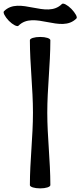

<svg xmlns="http://www.w3.org/2000/svg" viewBox="-85 -1022 444 1060"><path d="M17 -880C102 -965 252 -835 337 -920C344 -927 331 -950 309 -973C287 -995 264 -1007 257 -1000C172 -915 22 -1045 -63 -960C-70 -953 -58 -930 -36 -907C-14 -885 10 -873 17 -880ZM80 -800C80 -666 97 -534 97 -400C97 -266 80 -134 80 0C80 10 105 18 137 18C168 18 193 10 193 0C193 -134 176 -266 176 -400C176 -534 193 -666 193 -800C193 -810 168 -818 137 -818C105 -818 80 -810 80 -800Z"/></svg>

Font: Nupuram SemiBold
Style: Regular
Weight: 600
Designer: Santhosh Thottingal (santhosh.thottingal@gmail.com)
Foundry: SMC
Version: Version 1.000